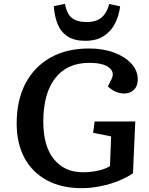

<svg xmlns="http://www.w3.org/2000/svg" viewBox="-20 -968 776 1002"><path d="M686 -334 674 -64Q643 -42 598.5 -24Q554 -6 503.5 4Q453 14 406 14Q302 14 226 -26.5Q150 -67 108.5 -142.5Q67 -218 67 -324Q67 -445 113 -532.5Q159 -620 243.5 -667.5Q328 -715 444 -715Q518 -715 575.5 -693.5Q633 -672 666 -635.5Q699 -599 699 -554Q699 -519 679 -499.5Q659 -480 629 -480Q604 -480 581.5 -490.5Q559 -501 543 -517L562 -555Q580 -591 549 -615.5Q518 -640 446 -640Q330 -640 268 -560Q206 -480 206 -333Q206 -205 261.5 -137Q317 -69 413 -69Q451 -69 489.5 -77Q528 -85 554 -101L560 -256L466 -275L474 -334ZM319 -948Q328 -897 354.5 -875Q381 -853 433 -853Q483 -853 510.5 -877Q538 -901 550 -947L607 -935Q601 -886 580 -845Q559 -804 521 -779.5Q483 -755 425 -755Q367 -755 332 -778.5Q297 -802 280.5 -843Q264 -884 261 -936Z"/></svg>

Font: Literata 7pt SemiBold
Style: Italic
Weight: 600
Italic angle: -2°
Designer: Latin by Veronika Burian and Jose Scaglione. Greek by Irene Vlachou. Cyrillic by Vera Evstafieva
Foundry: TypeTogether
Version: Version 3.002